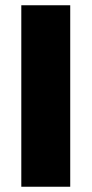

<svg xmlns="http://www.w3.org/2000/svg" viewBox="-20 -710 348 730"><path d="M247 -690H61V0H247Z"/></svg>

Font: Exo 2 Extra Bold
Style: Regular
Weight: 800
Designer: Natanael Gama
Version: Version 1.001;PS 001.001;hotconv 1.0.88;makeotf.lib2.5.64775